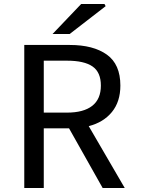

<svg xmlns="http://www.w3.org/2000/svg" viewBox="-20 -945 708 965"><path d="M102 -719H331Q449 -719 517 -670.5Q585 -622 585 -515Q585 -434 542.5 -382Q500 -330 426 -311L607 0H496L327 -300H200V0H102ZM487 -515Q487 -582 445 -611Q403 -640 317 -640H200V-379H317Q400 -379 443.5 -413Q487 -447 487 -515ZM388 -925H505L511 -914L330 -774H244Z"/></svg>

Font: Nebula Sans Medium
Style: Regular
Weight: 500
Designer: Paul D. Hunt for Adobe (as Source Sans)
Foundry: Nebula Entertainment & Broadcasting LLC
Version: Version 1.010